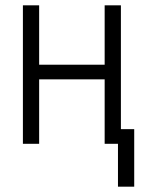

<svg xmlns="http://www.w3.org/2000/svg" viewBox="-20 -540 540 721"><path d="M423 161V0H373V-242H127V0H66V-520H127V-297H373V-520H434V-55H484V161Z"/></svg>

Font: Iosevka SS18 Light
Style: Regular
Weight: 300
Monospace: yes
Designer: Belleve Invis
Foundry: Belleve Invis
Version: Version 25.1.1; ttfautohint (v1.8.4)